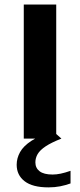

<svg xmlns="http://www.w3.org/2000/svg" viewBox="-20 -615 356 852"><path d="M85.5 0V-595H229.5V0ZM195 216.5Q124.5 216.5 89.2 189.2Q54 162 54 116Q54 87 69 60Q84 33 119.5 9.8Q155 -13.5 216.5 -32L252.5 0Q208 17.5 182.8 34.2Q157.5 51 147.2 68.5Q137 86 137 105.5Q137 130.5 155.8 145Q174.5 159.5 213.5 159.5Q230.5 159.5 249.5 155.5Q268.5 151.5 293 143V199Q271 207 246.8 211.8Q222.5 216.5 195 216.5Z"/></svg>

Font: Encode Sans SC Expanded SemiBold
Style: Regular
Weight: 600
Width: 7
Designer: Multiple Designers
Foundry: Impallari Type
Version: Version 3.002